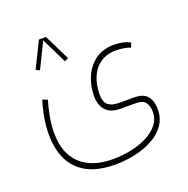

<svg xmlns="http://www.w3.org/2000/svg" viewBox="-127 -586 931 952"><g transform="rotate(-20 338.5 -110.0)"><path d="M282.2 -330.6 262.7 -320.8 196.8 -455.1 130.9 -320.8 111.3 -330.6 178.2 -466.3H215.3ZM321.8 246.1Q194.3 246.1 128.7 180.9Q63 115.7 63 -6.8Q63 -48.3 70.6 -92.8Q78.1 -137.2 91.8 -180.7L117.7 -170.9Q106 -130.4 98.1 -87.9Q90.3 -45.4 90.3 -3.9Q90.3 102.1 150.1 159.4Q210 216.8 321.8 216.8Q369.1 216.8 416 207.3Q462.9 197.8 501.5 178.5Q540 159.2 563.2 130.1Q586.4 101.1 586.4 62.5Q586.4 33.7 573 14.2Q559.6 -5.4 521 -5.4H441.9Q402.3 -5.4 379.9 -20Q357.4 -34.7 348.1 -58.1Q338.9 -81.5 338.9 -107.9Q338.9 -162.1 359.1 -209.2Q379.4 -256.3 419.2 -285.6Q459 -314.9 518.1 -314.9Q568.4 -314.9 603 -296.4L594.2 -272.5Q577.6 -278.3 559.1 -281.7Q540.5 -285.2 519 -285.2Q468.8 -285.2 435.1 -261.5Q401.4 -237.8 384.5 -197.5Q367.7 -157.2 367.7 -107.4Q367.7 -65.4 388.2 -50.3Q408.7 -35.2 441.9 -35.2H521Q572.8 -35.2 593.3 -9.8Q613.8 15.6 613.8 60.5Q613.8 106.9 589.6 141.8Q565.4 176.8 523.9 199.7Q482.4 222.7 430.2 234.4Q377.9 246.1 321.8 246.1Z"/></g></svg>

Font: Vazirmatn RD UI Thin
Style: Regular
Weight: 100
Designer: Saber Rastikerdar
Foundry: Saber Rastikerdar
Version: Version 33.003